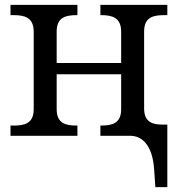

<svg xmlns="http://www.w3.org/2000/svg" viewBox="-20 -556 728 786"><path d="M611 137 616 210H665V-46H644C606 -46 570 -55 570 -112V-427C570 -486 608 -494 652 -494H665V-536H391V-494H394C438 -494 476 -485 476 -426V-298H212V-427C212 -486 250 -494 294 -494H297V-536H23V-494H36C80 -494 118 -485 118 -426V-109C118 -50 80 -42 36 -42H23V0H297V-42H294C250 -42 212 -50 212 -109V-252H476V-109C476 -50 438 -42 394 -42H391V0H514C559 0 604 35 611 137Z"/></svg>

Font: Noto Serif
Style: Regular
Weight: 400
Designer: Monotype Design Team
Foundry: Monotype Imaging Inc.
Version: Version 2.015